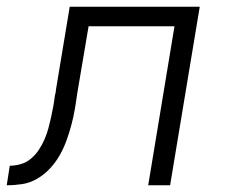

<svg xmlns="http://www.w3.org/2000/svg" viewBox="-53 -550 673 570"><path d="M-33 0 -24 -58Q-7 -58 9.5 -63Q26 -68 39.5 -79.5Q53 -91 62.5 -105.5Q72 -120 79 -136Q86 -152 90.5 -168.5Q95 -185 98.5 -201Q102 -217 105 -233.5Q108 -250 110 -266Q111 -271 112 -275Q113 -279 113 -283L154 -530H540L452 0H387L465 -472H210L176 -271Q173 -248 169 -225Q165 -202 159 -179.5Q153 -157 145 -134.5Q137 -112 125 -90.5Q113 -69 96 -50.5Q79 -32 57.5 -19.5Q36 -7 13 -3.5Q-10 0 -33 0Z"/></svg>

Font: Iosevka Curly LtExObl
Style: Regular
Weight: 300
Width: 7
Italic angle: -9°
Monospace: yes
Designer: Belleve Invis
Foundry: Belleve Invis
Version: Version 11.1.0; ttfautohint (v1.8.3)